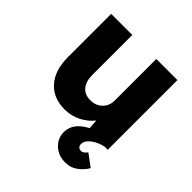

<svg xmlns="http://www.w3.org/2000/svg" viewBox="-197 -678 1035 1035"><g transform="rotate(45 321.0 -160.0)"><path d="M252 11Q164 11 114.5 -45.5Q65 -102 65 -203V-531H226V-225Q226 -177 249 -149.5Q272 -122 314 -122Q356 -122 382.5 -148Q409 -174 409 -214V-531H570V0H419L415 -68Q388 -33 345 -11Q302 11 252 11ZM455 211Q404 211 369.5 179Q335 147 335 100Q335 0 507 -46L547 0Q505 9 475.5 31.5Q446 54 446 80Q446 92 453 99.5Q460 107 473 107Q489 107 506 84L575 135Q561 162 529.5 186.5Q498 211 455 211Z"/></g></svg>

Font: Lexend
Style: Bold
Weight: 700
Designer: Bonnie Shaver-Troup, Thomas Jockin
Foundry: Lexend
Version: Version 1.007; ttfautohint (v1.8.3)